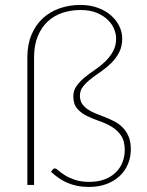

<svg xmlns="http://www.w3.org/2000/svg" viewBox="-20 -730 580 758"><path d="M297.5 -710.5Q335.5 -710.5 366.2 -699.2Q397 -688 418.2 -669.2Q439.5 -650.5 451 -626.8Q462.5 -603 462.5 -578Q462.5 -546.5 450.2 -523Q438 -499.5 419.2 -481Q400.5 -462.5 379 -447.8Q357.5 -433 338.8 -418.5Q320 -404 307.8 -388.2Q295.5 -372.5 295.5 -352.5Q295.5 -333 304.2 -320.2Q313 -307.5 327 -298Q341 -288.5 359 -281.5Q377 -274.5 396 -267Q415 -259.5 433 -250Q451 -240.5 465 -226Q479 -211.5 487.8 -190.8Q496.5 -170 496.5 -140.5Q496.5 -109 485 -81.8Q473.5 -54.5 452.2 -34.8Q431 -15 400.5 -3.5Q370 8 332 8Q306 8 285 3.8Q264 -0.5 246 -8.2Q228 -16 212.2 -27Q196.5 -38 181.5 -51.5L187.5 -60Q190 -62.5 191.8 -63.8Q193.5 -65 197 -65Q202 -65 211 -56.8Q220 -48.5 235.8 -38.5Q251.5 -28.5 275.2 -20.2Q299 -12 333.5 -12Q367 -12 392.8 -21.8Q418.5 -31.5 436.2 -48.5Q454 -65.5 463.2 -88.5Q472.5 -111.5 472.5 -137.5Q472.5 -174 457.5 -195.5Q442.5 -217 420 -230.2Q397.5 -243.5 371 -252.5Q344.5 -261.5 322 -272.8Q299.5 -284 284.5 -301.5Q269.5 -319 269.5 -349.5Q269.5 -372.5 282 -390.2Q294.5 -408 313.2 -423.5Q332 -439 354 -453.8Q376 -468.5 394.8 -486.5Q413.5 -504.5 426 -526.8Q438.5 -549 438.5 -579Q438.5 -594 431.2 -613.5Q424 -633 407.2 -650Q390.5 -667 363.5 -678.8Q336.5 -690.5 297 -690.5Q261 -690.5 227.8 -679.8Q194.5 -669 169.5 -646.2Q144.5 -623.5 129.5 -588Q114.5 -552.5 114.5 -503V0H88V-503.5Q88 -553.5 104 -592Q120 -630.5 148 -656.8Q176 -683 214.5 -696.8Q253 -710.5 297.5 -710.5Z"/></svg>

Font: Lato Thin
Style: Regular
Weight: 200
Designer: Lukasz Dziedzic
Foundry: tyPoland Lukasz Dziedzic
Version: Version 2.007; 2014-02-27